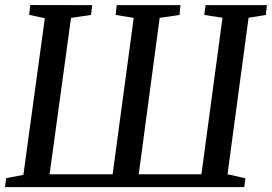

<svg xmlns="http://www.w3.org/2000/svg" viewBox="-20 -764 1110 784"><path d="M977.5 0H0.5L5 -36.5L75.5 -50L163 -689.5L99 -703.5L103.5 -743.5L356.5 -743L351.5 -703L270 -691L182.5 -52.5H440L526 -691L452 -703L456.5 -743H717L713 -703L632 -691L546.5 -52.5H802.5L888.5 -691.5L814 -703L819.5 -743H1070L1065.5 -703L995 -691.5L909 -52.5L982 -36Z"/></svg>

Font: Merriweather Text
Style: Italic
Weight: 400
Italic angle: -7.8°
Designer: Eben Sorkin
Foundry: Eben Sorkin
Version: Version 2.100